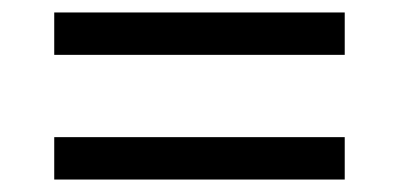

<svg xmlns="http://www.w3.org/2000/svg" viewBox="-20 -460 640 308"><path d="M67 -372V-440H533V-372ZM67 -172V-240H533V-172Z"/></svg>

Font: IBM Plex Sans KR
Style: Regular
Weight: 400
Designer: Mike Abbink; Paul van der Laan; Pieter van Rosmalen; Wujin Sim; Chorong Kim; Dohee Lee;
Foundry: Sandoll Inc.
Version: Version 1.001